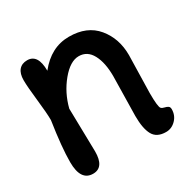

<svg xmlns="http://www.w3.org/2000/svg" viewBox="-167 -940 1142 1130"><g transform="rotate(-30 404.0 -375.5)"><path d="M540 -160 545 -428Q545 -520 515 -576Q485 -632 427 -632Q369 -632 309 -559.5Q249 -487 225 -392L231 -98Q231 10 156 10Q72 10 72 -117Q72 -217 98 -388Q98 -435 87 -531Q76 -627 76 -671.5Q76 -716 96 -739.5Q116 -763 152 -763Q225 -763 225 -650Q312 -760 434.5 -760Q557 -760 622 -681.5Q687 -603 687 -490L681 -235Q681 -140 693 -128Q700 -121 714 -118Q728 -115 737 -109Q746 -103 746 -88Q746 -46 717.5 -17Q689 12 651 12Q588 12 564 -31.5Q540 -75 540 -160Z"/></g></svg>

Font: Delius Unicase
Style: Bold
Weight: 700
Designer: Natalia Raices
Foundry: Natalia Raices
Version: Version 1.001